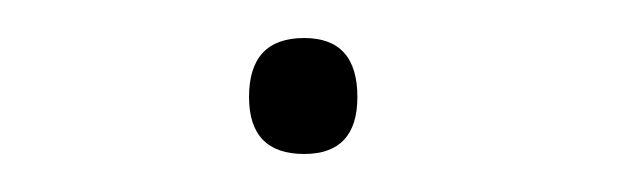

<svg xmlns="http://www.w3.org/2000/svg" viewBox="-20 -294 329 101"><path d="M111 -243Q111 -274 140 -274Q168 -274 168 -243Q168 -213 140 -213Q111 -213 111 -243Z"/></svg>

Font: Haskoy Thin
Style: Regular
Weight: 100
Designer: Ertekin Erdin
Foundry: Ertekin Erdin
Version: Version 2.000; ttfautohint (v1.8.4.7-5d5b)